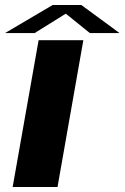

<svg xmlns="http://www.w3.org/2000/svg" viewBox="-22 -746 497 766"><path d="M28.5 0 132 -585.5H310.5L207.5 0ZM-2 -614 188 -726H302.5L455 -614H336.5L240.5 -691.5L116 -614Z"/></svg>

Font: Anybody UltraExpanded SemiBold
Style: Italic
Weight: 600
Width: 9
Italic angle: -10°
Designer: Tyler Finck
Foundry: Etcetera Type Company
Version: Version 1.010; ttfautohint (v1.8.3) -l 8 -r 50 -G 200 -x 14 